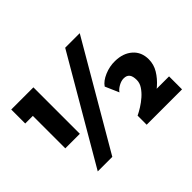

<svg xmlns="http://www.w3.org/2000/svg" viewBox="-143 -951 1213 1213"><g transform="rotate(-45 464.0 -344.0)"><path d="M25 -663H223V-248H93V-538H25ZM545 -348Q565 -378 611 -397.5Q657 -417 705 -416Q776 -415 820 -376.5Q864 -338 864 -273Q864 -227 840 -187.5Q816 -148 779.5 -116Q743 -84 705.5 -58Q668 -32 642 -12L665 -106H878V10H562V-71Q583 -81 609.5 -97.5Q636 -114 660.5 -135.5Q685 -157 701.5 -182Q718 -207 718 -234Q718 -268 705.5 -284Q693 -300 666 -300Q644 -300 620 -286.5Q596 -273 585 -256ZM672 -698 265 0H135L542 -698Z"/></g></svg>

Font: Reem Kufi Fun
Style: Bold
Weight: 700
Designer: Khaled Hosny
Version: Version 1.005